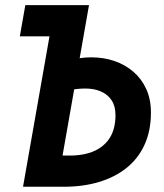

<svg xmlns="http://www.w3.org/2000/svg" viewBox="-20 -713 626 733"><path d="M67.9 0 189.9 -693.4H319.8L197.8 0ZM55.7 -574.2 76.7 -693.4H249L228.5 -574.2ZM224.1 0H87.4L108.4 -119.1H246.6Q278.3 -119.1 305.4 -125.2Q332.5 -131.3 353.8 -143.6Q375 -155.8 390.1 -174.1Q405.3 -192.4 413.1 -217.3Q420.9 -242.2 420.9 -273.4Q420.9 -308.1 405.8 -330.6Q390.6 -353 365 -364Q339.4 -375 306.6 -375Q250 -375 213.1 -356.4Q176.3 -337.9 132.8 -307.1L152.3 -432.6Q171.9 -443.8 196.5 -458.3Q221.2 -472.7 253.7 -483.4Q286.1 -494.1 328.6 -494.1Q376 -494.1 417.2 -480Q458.5 -465.8 489.7 -438.7Q521 -411.6 538.6 -372.6Q556.2 -333.5 556.2 -283.7Q556.2 -213.4 531.7 -160.2Q507.3 -106.9 462.6 -71.5Q418 -36.1 357.4 -18.1Q296.9 0 224.1 0Z"/></svg>

Font: Cascadia Code PL
Style: Italic
Weight: 400
Italic angle: -10°
Monospace: yes
Designer: Aaron Bell
Foundry: Saja Typeworks
Version: Version 2404.023